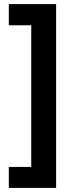

<svg xmlns="http://www.w3.org/2000/svg" viewBox="-20 -749 347 934"><path d="M23 63V165H253V-729H23V-626H132V63Z"/></svg>

Font: Noto Sans Myanmar UI ExtraCondensed
Style: Bold
Weight: 700
Width: 2
Designer: Monotype Design Team
Foundry: Monotype Imaging Inc.
Version: Version 2.103